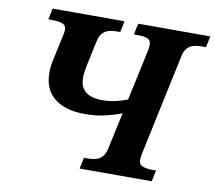

<svg xmlns="http://www.w3.org/2000/svg" viewBox="-79 -805 1005 897"><g transform="rotate(10 424.0 -357.0)"><path d="M354 0 365 -53H385Q406 -53 423 -58Q440 -63 452 -76.5Q464 -90 469 -114L507 -289Q474 -276 429.5 -265.5Q385 -255 334 -255Q240 -255 188.5 -296.5Q137 -338 137 -416Q137 -430 138.5 -446Q140 -462 144 -478L170 -599Q172 -607 173 -614.5Q174 -622 174 -627Q174 -647 157 -654Q140 -661 105 -661H89L100 -714H441L430 -661H412Q392 -661 375 -656Q358 -651 346 -637.5Q334 -624 329 -600L303 -479Q300 -463 298 -449Q296 -435 296 -422Q296 -376 323 -354.5Q350 -333 402 -333Q434 -333 463.5 -339.5Q493 -346 521 -357L573 -599Q575 -607 575.5 -614.5Q576 -622 576 -627Q576 -647 560.5 -654Q545 -661 515 -661H495L506 -714H848L837 -661H814Q794 -661 777 -656Q760 -651 748 -637.5Q736 -624 731 -600L628 -115Q627 -108 626 -100Q625 -92 625 -87Q625 -68 642 -60.5Q659 -53 693 -53H707L696 0Z"/></g></svg>

Font: Noto Serif
Style: Italic
Weight: 400
Italic angle: -12°
Designer: Monotype Design Team
Foundry: Monotype Imaging Inc.
Version: Version 2.013